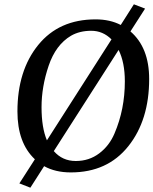

<svg xmlns="http://www.w3.org/2000/svg" viewBox="-20 -792 713 892"><path d="M121 80 70 60 142 -52Q61 -128 61 -274Q61 -464 157.5 -583Q254 -702 424 -702Q491 -702 541 -676L602 -772L654 -752L586 -646Q673 -571 673 -425Q673 -234 576 -112.5Q479 9 309 9Q237 9 185 -20ZM198 -140 498 -609Q458 -649 404 -649Q350 -649 310 -626Q239 -584 206 -486.5Q173 -389 173 -294Q173 -199 198 -140ZM531 -560 230 -90Q270 -44 332 -44Q394 -44 441 -79.5Q488 -115 512 -172Q560 -284 560 -414Q560 -502 531 -560Z"/></svg>

Font: Poly
Style: Italic
Weight: 400
Italic angle: -10°
Designer: Nicolas Silva
Foundry: Jose Nicolas Silva Schwarzenberg
Version: Version 1.003